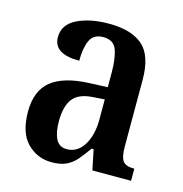

<svg xmlns="http://www.w3.org/2000/svg" viewBox="-88 -628 686 719"><g transform="rotate(15 255.0 -268.5)"><path d="M174 10Q118 10 79 -29.5Q40 -69 40 -151Q40 -232 88 -270.5Q136 -309 234 -313L305 -316V-373Q305 -428 293 -460.5Q281 -493 241 -493Q203 -493 189.5 -463Q176 -433 176 -384Q76 -384 76 -449Q76 -498 125.5 -522.5Q175 -547 249 -547Q336 -547 380 -508.5Q424 -470 424 -376V-118Q424 -77 435.5 -62Q447 -47 477 -47H480V0H330L314 -78H306Q287 -51 270 -31Q253 -11 230.5 -0.5Q208 10 174 10ZM216 -52Q257 -52 281.5 -91Q306 -130 306 -191V-269L263 -266Q206 -263 183.5 -233Q161 -203 161 -146Q161 -102 174 -77Q187 -52 216 -52Z"/></g></svg>

Font: Noto Serif Thai Condensed SemiBold
Style: Regular
Weight: 600
Width: 3
Designer: Monotype Design Team
Foundry: Monotype Imaging Inc.
Version: Version 2.002; ttfautohint (v1.8.4.7-5d5b)